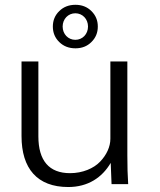

<svg xmlns="http://www.w3.org/2000/svg" viewBox="-20 -752 655 784"><path d="M258.8 11.7C338.9 11.7 397 -26.9 432.1 -86.9L435.5 0H503.4C501 -34.7 500 -73.7 500 -116.7V-501H430.7V-185.1C430.7 -153.3 415.5 -119.6 388.7 -91.8C362.8 -64.5 317.4 -44.9 266.1 -44.9C180.7 -44.9 136.7 -95.7 136.7 -195.3V-501H67.9V-196.3C67.9 -64 131.8 11.7 258.8 11.7ZM288.1 -554.7C314 -554.7 335.9 -563 353 -580.1C370.6 -597.2 379.4 -618.2 379.4 -643.6C379.4 -668.9 370.6 -689.9 353 -707C335.9 -724.1 314 -732.4 288.1 -732.4C261.7 -732.4 239.7 -724.1 222.2 -707C204.6 -689.9 195.8 -668.9 195.8 -643.6C195.8 -618.2 204.6 -597.2 222.2 -580.1C239.7 -563 261.7 -554.7 288.1 -554.7ZM287.6 -589.4C258.3 -589.4 235.8 -612.8 235.8 -643.6C235.8 -674.3 258.3 -697.8 287.6 -697.8C316.9 -697.8 339.4 -674.3 339.4 -643.6C339.4 -612.8 316.9 -589.4 287.6 -589.4Z"/></svg>

Font: Ride Light
Style: Regular
Weight: 300
Version: Version 3.000